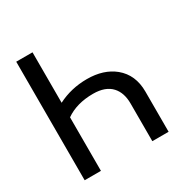

<svg xmlns="http://www.w3.org/2000/svg" viewBox="-155 -812 925 948"><g transform="rotate(-30 307.5 -338.0)"><path d="M61 -675.8H153.8V-388.2Q230 -427.2 319.8 -427.2Q414.6 -427.2 474.6 -378.4Q539.6 -324.7 539.6 -229.5V0H446.8V-214.8Q446.8 -275.9 415 -311Q380.4 -349.1 310.1 -349.1Q216.3 -349.1 153.8 -305.2V0H61Z"/></g></svg>

Font: Cadman
Style: Regular
Weight: 400
Designer: Paul James MIller
Foundry: High-Logic / Made with FontCreator
Version: Version 2.114;March 28, 2021;FontCreator 13.0.0.2683 64-bit